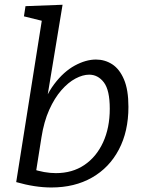

<svg xmlns="http://www.w3.org/2000/svg" viewBox="-20 -792 612 820"><path d="M49.2 -14.3 164.6 -742.3 191.7 -695.1 82.2 -722.2 88.9 -765.7 247.2 -771.7 175.2 -335.9 147.8 -297Q171.4 -379.7 211.6 -432.8Q251.7 -486 299.2 -511.9Q346.7 -537.7 389.8 -537.7Q427.8 -537.7 459.1 -517.6Q490.4 -497.4 509.4 -453Q528.5 -408.7 528.5 -335.4Q528.5 -230.7 487.6 -153.2Q446.8 -75.7 372.7 -33.5Q298.7 8.7 199.3 8.7Q129.6 8.7 49.2 -14.3ZM131.6 -44.5 114.5 -71.6Q141.8 -61.9 168.5 -57.2Q195.1 -52.6 218.7 -52.6Q288.7 -52.6 340.1 -87.2Q391.5 -121.8 420.2 -184Q448.8 -246.1 448.8 -327.7Q448.8 -406.9 423.7 -440Q398.5 -473.1 360.9 -473.1Q333.6 -473.1 302.5 -456.6Q271.4 -440.2 242.1 -406.7Q212.8 -373.2 190.2 -323Q167.6 -272.7 156.9 -204.4Z"/></svg>

Font: Bitter Thin
Style: Italic
Weight: 100
Italic angle: -9°
Designer: Sol Matas, and Bitter project Authors
Foundry: Sol Matas
Version: Version 2.002